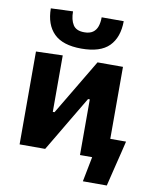

<svg xmlns="http://www.w3.org/2000/svg" viewBox="-95 -812 804 1016"><g transform="rotate(10 307.5 -304.0)"><path d="M421.3 134.2 451 -17.5 495.4 0H398.4V-112.2Q448.1 -112.2 501.7 -112.2Q555.3 -112.2 609.9 -112.2Q602.5 -81.1 594.8 -49.2Q587 -17.3 579.4 13.1Q572 42.8 564.6 73.5Q557.3 104.2 549.9 134.2ZM57.7 0Q57.7 -53.7 57.7 -103.8Q57.7 -154 57.7 -216V-266Q57.7 -315.5 57.7 -354.8Q57.7 -394 57.7 -428.7Q57.7 -463.3 57.7 -499L200.8 -503.3Q200.8 -470.1 200.8 -437.8Q200.8 -405.6 200.8 -369.2Q200.8 -332.8 200.8 -286.8V-199.8H210.1L288.1 -330.5Q313 -372.2 338.3 -414.8Q363.6 -457.4 388.5 -499H525.2Q525.2 -463.3 525.2 -428.7Q525.2 -394 525.2 -354.8Q525.2 -315.5 525.2 -266V-216Q525.2 -154 525.2 -103.8Q525.2 -53.7 525.2 0H382.2Q382.2 -52.5 382.2 -101.5Q382.2 -150.6 382.2 -211.1V-299H372.8L295.8 -169.7Q270.8 -127.2 245.5 -84.7Q220.2 -42.2 195.1 0ZM291 -555.8Q190.9 -555.8 143.4 -603Q96 -650.2 95.4 -737.6L213.9 -742.3Q213.9 -697.3 230.9 -670.4Q247.8 -643.6 291 -643.6Q320.3 -643.6 337.2 -655.5Q354.1 -667.4 361.4 -688.6Q368.6 -709.8 368.6 -737.6H487.2Q486.5 -650.2 439.7 -603Q392.8 -555.8 291 -555.8Z"/></g></svg>

Font: Commissioner Thin
Style: Regular
Weight: 100
Designer: Kostas Bartsokas
Foundry: Kostas Bartsokas
Version: Version 1.001;gftools[0.9.23]